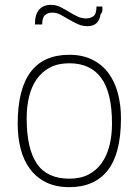

<svg xmlns="http://www.w3.org/2000/svg" viewBox="-20 -764 572 792"><path d="M266 8Q211 8 171 -11.5Q131 -31 104.5 -66Q78 -101 65.5 -149Q53 -197 53 -254Q53 -538 266 -538Q320 -538 360.5 -518Q401 -498 427 -463Q453 -428 466 -380Q479 -332 479 -276Q479 -131 424.5 -61.5Q370 8 266 8ZM266 -27Q312 -27 345 -44Q378 -61 399.5 -91.5Q421 -122 431.5 -163.5Q442 -205 442 -254Q442 -382 397.5 -442.5Q353 -503 266 -503Q219 -503 186 -485.5Q153 -468 131.5 -437.5Q110 -407 100 -365.5Q90 -324 90 -276Q90 -151 132 -89Q174 -27 266 -27ZM341 -656Q320 -656 301 -664.5Q282 -673 264.5 -683.5Q247 -694 230.5 -703Q214 -712 196 -712Q178 -712 166 -702Q154 -692 154 -663H124Q124 -705 141.5 -724.5Q159 -744 191 -744Q211 -744 229 -735Q247 -726 264 -715.5Q281 -705 298.5 -696.5Q316 -688 336 -688Q352 -688 365 -697Q378 -706 378 -737H402Q405 -713 395 -706Q388 -656 341 -656Z"/></svg>

Font: Tanohe Sans ExtraLight
Style: Regular
Weight: 250
Designer: Village Type and Design LLC & Cristiano Sobral
Foundry: Cooper Hewitt Smithsonian Design Museum
Version: Version 1.00;September 29, 2021;FontCreator 13.0.0.2655 64-b